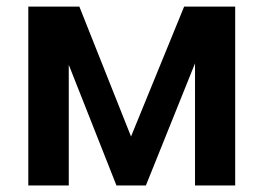

<svg xmlns="http://www.w3.org/2000/svg" viewBox="-20 -566 804 586"><path d="M335.4 0 189.9 -368.2V0H66.4V-545.9H222.2L379.9 -149.4L542 -545.9H697.8V0H575.2V-372.6L425.3 0Z"/></svg>

Font: Inter Semi Bold
Style: Regular
Weight: 600
Designer: Rasmus Andersson
Foundry: rsms
Version: Version 4.000;git-e0f93cc